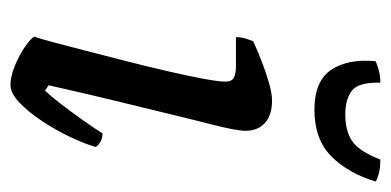

<svg xmlns="http://www.w3.org/2000/svg" viewBox="-210 -537 747 367"><g transform="rotate(90 163.5 -353.5)"><path d="M142 0Q126 0 105.5 -8.5Q85 -17 69 -28Q53 -39 50 -46Q53 -53 60 -79Q67 -105 76.5 -142Q86 -179 96.5 -220Q107 -261 116 -300Q125 -339 130.5 -368.5Q136 -398 136 -411Q136 -423 128.5 -427Q121 -431 107 -431H51Q51 -441 54 -450.5Q57 -460 59 -464Q74 -471 95.5 -479.5Q117 -488 138 -494Q159 -500 172 -500Q200 -500 215 -486.5Q230 -473 230 -449Q230 -441 227 -424.5Q224 -408 217 -381Q210 -354 200 -312.5Q190 -271 175.5 -212Q161 -153 143 -73L153 -66Q163 -76 178 -95.5Q193 -115 209 -137.5Q225 -160 235 -176Q244 -176 251 -172Q258 -168 261 -163Q255 -142 242 -114.5Q229 -87 211.5 -60.5Q194 -34 176 -17Q158 0 142 0ZM190 -581Q135 -581 113.5 -613Q92 -645 97 -698Q101 -700 112.5 -703.5Q124 -707 138 -707Q137 -665 153.5 -652.5Q170 -640 199 -640Q230 -640 249.5 -653Q269 -666 285 -707Q301 -707 312 -704Q323 -701 327 -698Q311 -645 278.5 -613Q246 -581 190 -581Z"/></g></svg>

Font: Texturina Medium 12pt Medium
Style: Italic
Weight: 500
Italic angle: -11°
Version: Version 1.002